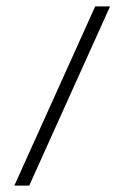

<svg xmlns="http://www.w3.org/2000/svg" viewBox="-20 -583 376 603"><path d="M25 0 279 -563H325.7L71.7 0Z"/></svg>

Font: Darker Grotesque Light
Style: Regular
Weight: 300
Designer: Gabriel Lam
Foundry: TypeRant
Version: Version 1.000;gftools[0.9.28]